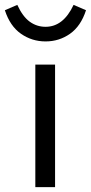

<svg xmlns="http://www.w3.org/2000/svg" viewBox="-67 -768 373 788"><path d="M78 0V-503H159V0ZM-47 -726 4 -748Q26 -700 55 -679Q84 -658 120 -658Q193 -658 235 -748L286 -726Q265 -661 220.5 -629.5Q176 -598 120 -598Q64 -598 19 -629.5Q-26 -661 -47 -726Z"/></svg>

Font: Muli-Regular
Style: Regular
Weight: 400
Version: Version 2.000